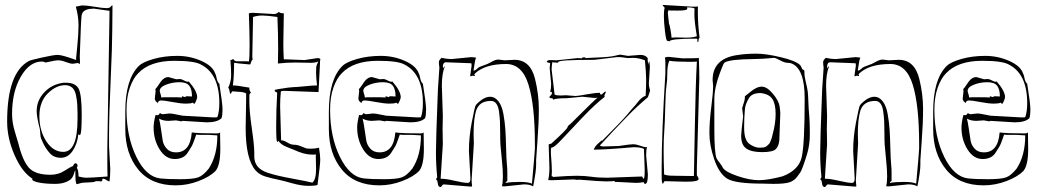

<svg xmlns="http://www.w3.org/2000/svg" viewBox="-20 -740 4229 780"><path d="M390 -3 382 -4H368Q368 0 341.5 1Q315 2 311 3Q307 4 304 5Q301 6 299 6.5Q297 7 295.5 7.5Q294 8 293 8H292Q289 8 287 -7L286 -40Q286 -48 287 -49Q283 -45 280 -33.5Q277 -22 268 -12Q244 7 204 7Q164 7 137.5 1.5Q111 -4 111 -11Q111 -13 112 -14Q70 -40 39.5 -109Q9 -178 9 -246Q9 -444 97 -492Q100 -495 149 -506Q198 -517 215 -517Q232 -517 290 -496Q289 -497 289 -501Q289 -505 294 -553Q299 -601 299 -637.5Q299 -674 288 -713L313 -718Q333 -718 365 -712.5Q397 -707 411.5 -707Q426 -707 429.5 -712.5Q433 -718 437 -718Q436 -671 436 -614Q436 -557 429.5 -413.5Q423 -270 423 -192V-145L428 -53Q428 -27 425 -3Q420 -3 412.5 -8.5Q405 -14 397 -14Q396 -13 395.5 -8Q395 -3 390 -3ZM295 -484 276 -481Q266 -481 247.5 -488Q229 -495 216.5 -495Q204 -495 165 -486Q158 -490 150 -490Q100 -490 64.5 -428.5Q29 -367 29 -277Q29 -242 40.5 -204.5Q52 -167 55 -156Q72 -87 97.5 -58.5Q123 -30 185 -30Q217 -30 241.5 -46Q266 -62 276 -65Q282 -77 287 -77Q295 -74 295 -68Q295 -62 292 -58Q299 -50 299 -23Q317 -18 333 -18Q349 -18 417 -23Q416 -42 416 -79V-135L425 -696L361 -705L349 -704H348Q338 -704 326 -698Q314 -692 311.5 -677Q309 -662 304 -510L305 -490Q305 -488 304.5 -484Q304 -480 304 -479Q299 -484 295 -484ZM304 -191 300 -194Q298 -194 298 -193Q294 -155 275 -127Q256 -99 227.5 -99Q199 -99 182.5 -117.5Q166 -136 156 -157Q146 -178 145 -184Q144 -190 143.5 -199Q143 -208 142 -215Q129 -265 129 -289Q129 -332 160 -365Q191 -398 239 -404H247Q287 -404 299.5 -379.5Q312 -355 312 -273Q312 -191 304 -191ZM295 -257Q295 -260 295 -279Q295 -298 294 -314Q293 -330 289 -352Q281 -394 244.5 -394Q208 -394 174 -360.5Q140 -327 140 -268Q140 -209 168 -166Q196 -123 237 -123Q295 -123 295 -257Z M717 -247 695 -251 664 -249Q643 -249 626 -258Q630 -244 634 -215.5Q638 -187 641 -169Q644 -151 657.5 -136Q671 -121 695 -121Q753 -121 759 -202Q787 -198 861 -198Q870 -198 874 -202L875 -135Q875 -69 856 -46Q833 -22 787 -4.5Q741 13 694 13Q594 13 541.5 -51.5Q489 -116 489 -215V-286Q489 -418 544 -472Q560 -488 604 -500.5Q648 -513 700 -513Q752 -513 798 -492.5Q844 -472 854 -442Q857 -437 859 -427Q863 -405 871 -400Q884 -319 884 -295.5Q884 -272 880 -260Q863 -243 820 -243L722 -249ZM612 -273 620 -272Q625 -272 630 -281Q635 -276 641 -276L668 -279Q679 -279 699 -274.5Q719 -270 722 -270L848 -263Q861 -263 863 -264Q871 -286 871 -321Q871 -440 796 -478Q769 -493 688 -493Q589 -493 541 -442Q521 -422 507.5 -384Q494 -346 494 -294Q494 -184 534 -102.5Q574 -21 632 -15Q659 -12 711 -12Q763 -12 784 -19Q805 -26 828 -55Q863 -108 863 -190Q837 -192 829 -192H793Q784 -192 777 -193Q765 -156 758 -144.5Q751 -133 742 -119Q726 -94 689.5 -94Q653 -94 628.5 -133Q604 -172 604 -222Q604 -243 612 -273ZM696 -418 711 -419Q717 -419 727 -413.5Q737 -408 741.5 -408Q746 -408 747 -409Q781 -370 781 -345Q781 -340 776 -329Q771 -318 769.5 -318Q768 -318 763 -323Q756 -319 735.5 -319Q715 -319 680.5 -325.5Q646 -332 634.5 -332Q623 -332 621 -321Q620 -322 617 -325Q609 -331 609 -340L612 -368Q612 -377 611 -378Q617 -384 622 -392L633 -408Q647 -427 664 -427ZM740 -349 760 -348Q760 -377 749 -391.5Q738 -406 709 -406Q680 -406 654.5 -396Q629 -386 629 -371Q629 -367 632 -358.5Q635 -350 635 -344Q636 -345 672 -345Q708 -345 719 -344Q720 -345 720 -346Q719 -346 719 -347V-349Q732 -346 733 -345Q733 -349 740 -349Z M1118 -308 1122 -170Q1133 -170 1147.5 -161Q1162 -152 1175 -152Q1188 -152 1204.5 -145Q1221 -138 1225 -137Q1229 -136 1245 -136Q1261 -136 1276 -140Q1281 -108 1281 -91Q1281 -74 1270 11Q1262 15 1233 15Q1204 15 1167 4.5Q1130 -6 1110.5 -10Q1091 -14 1081.5 -16.5Q1072 -19 1058 -23Q1034 -30 1018 -48Q978 -94 978 -220L980 -339V-360Q972 -366 951.5 -367Q931 -368 925 -369Q921 -368 920 -363.5Q919 -359 916.5 -359Q914 -359 912.5 -370Q911 -381 907 -383Q919 -408 919 -434.5Q919 -461 916 -497Q917 -497 919 -496L927 -500Q928 -500 931.5 -495.5Q935 -491 944 -491H981Q990 -491 991 -490Q994 -505 994 -554.5Q994 -604 991 -686Q1001 -688 1007 -688L1093 -683Q1104 -683 1113 -692Q1116 -686 1133 -686Q1131 -592 1131 -562.5Q1131 -533 1133 -499H1141L1217 -496L1270 -504Q1278 -504 1282 -500Q1281 -499 1281 -498L1280 -490V-483L1274 -366L1133 -371Q1127 -371 1121 -369Q1118 -339 1118 -308ZM1005 -512 1006 -497Q1002 -495 1000 -487.5Q998 -480 996 -478Q937 -483 931 -485Q931 -429 926 -393Q943 -393 993 -384V-380Q993 -372 999 -365Q999 -363 996 -360.5Q993 -358 993 -352V-328Q993 -287 1003 -218.5Q1013 -150 1013 -120V-104Q1013 -56 1068 -38Q1104 -26 1164.5 -15Q1225 -4 1249 2Q1264 -11 1264 -52L1263 -96V-104Q1263 -112 1264 -113Q1263 -112 1255 -112H1246Q1216 -112 1175 -131Q1170 -133 1156 -138.5Q1142 -144 1136 -147Q1120 -155 1110 -169V-167Q1110 -164 1106 -164Q1102 -164 1102 -229Q1102 -294 1106 -362Q1106 -365 1101 -366.5Q1096 -368 1096 -372L1097 -375L1111 -378Q1159 -386 1171.5 -386Q1184 -386 1217.5 -389.5Q1251 -393 1268 -393Q1264 -424 1264 -446Q1264 -468 1266.5 -475Q1269 -482 1271 -485.5Q1273 -489 1273 -490Q1260 -484 1235.5 -485Q1211 -486 1178 -486Q1145 -486 1109 -482L1110 -542Q1110 -598 1107 -671Q1065 -677 1045.5 -677Q1026 -677 1008 -671Q1005 -540 1005 -512ZM1197 0Q1201 0 1202 -1Q1197 -1 1197 0Z M1544 -247 1522 -251 1491 -249Q1470 -249 1453 -258Q1457 -244 1461 -215.5Q1465 -187 1468 -169Q1471 -151 1484.5 -136Q1498 -121 1522 -121Q1580 -121 1586 -202Q1614 -198 1688 -198Q1697 -198 1701 -202L1702 -135Q1702 -69 1683 -46Q1660 -22 1614 -4.5Q1568 13 1521 13Q1421 13 1368.5 -51.5Q1316 -116 1316 -215V-286Q1316 -418 1371 -472Q1387 -488 1431 -500.5Q1475 -513 1527 -513Q1579 -513 1625 -492.5Q1671 -472 1681 -442Q1684 -437 1686 -427Q1690 -405 1698 -400Q1711 -319 1711 -295.5Q1711 -272 1707 -260Q1690 -243 1647 -243L1549 -249ZM1439 -273 1447 -272Q1452 -272 1457 -281Q1462 -276 1468 -276L1495 -279Q1506 -279 1526 -274.5Q1546 -270 1549 -270L1675 -263Q1688 -263 1690 -264Q1698 -286 1698 -321Q1698 -440 1623 -478Q1596 -493 1515 -493Q1416 -493 1368 -442Q1348 -422 1334.5 -384Q1321 -346 1321 -294Q1321 -184 1361 -102.5Q1401 -21 1459 -15Q1486 -12 1538 -12Q1590 -12 1611 -19Q1632 -26 1655 -55Q1690 -108 1690 -190Q1664 -192 1656 -192H1620Q1611 -192 1604 -193Q1592 -156 1585 -144.5Q1578 -133 1569 -119Q1553 -94 1516.5 -94Q1480 -94 1455.5 -133Q1431 -172 1431 -222Q1431 -243 1439 -273ZM1523 -418 1538 -419Q1544 -419 1554 -413.5Q1564 -408 1568.5 -408Q1573 -408 1574 -409Q1608 -370 1608 -345Q1608 -340 1603 -329Q1598 -318 1596.5 -318Q1595 -318 1590 -323Q1583 -319 1562.5 -319Q1542 -319 1507.5 -325.5Q1473 -332 1461.5 -332Q1450 -332 1448 -321Q1447 -322 1444 -325Q1436 -331 1436 -340L1439 -368Q1439 -377 1438 -378Q1444 -384 1449 -392L1460 -408Q1474 -427 1491 -427ZM1567 -349 1587 -348Q1587 -377 1576 -391.5Q1565 -406 1536 -406Q1507 -406 1481.5 -396Q1456 -386 1456 -371Q1456 -367 1459 -358.5Q1462 -350 1462 -344Q1463 -345 1499 -345Q1535 -345 1546 -344Q1547 -345 1547 -346Q1546 -346 1546 -347V-349Q1559 -346 1560 -345Q1560 -349 1567 -349Z M1905 -156 1896 -9Q1896 1 1898 17Q1897 18 1891 18L1782 9Q1778 10 1775 15Q1772 20 1770 20Q1760 20 1758.5 5Q1757 -10 1751 -11Q1751 -13 1753.5 -15.5Q1756 -18 1756 -22Q1751 -71 1751 -122Q1751 -173 1759 -376L1765 -465Q1763 -479 1763 -487.5Q1763 -496 1774 -505Q1796 -500 1814 -500L1895 -508Q1900 -508 1914 -506Q1910 -497 1907.5 -478Q1905 -459 1904 -456V-453Q1911 -453 1923 -465Q1929 -469 1942.5 -473.5Q1956 -478 1961 -480.5Q1966 -483 1972.5 -486.5Q1979 -490 1983 -492Q1995 -498 2005 -498L2030 -495L2070 -497Q2135 -497 2154 -418Q2169 -356 2169 -297.5Q2169 -239 2163.5 -168Q2158 -97 2158 -89V-71Q2158 -43 2146 17Q2132 9 2109 9L2032 17H2025Q2020 17 2019 16Q2023 3 2023 -24Q2023 -51 2018.5 -94Q2014 -137 2013 -152.5Q2012 -168 2012 -198Q2012 -228 2011 -247.5Q2010 -267 2007 -288Q2001 -330 1974 -330Q1927 -330 1914 -290Q1904 -256 1904 -197ZM2141 6Q2153 -126 2153 -137V-155Q2153 -312 2127 -396Q2101 -480 2036 -480Q1948 -480 1907 -439L1909 -433Q1908 -432 1908 -431Q1902 -431 1902 -433L1892 -430Q1891 -430 1890 -431L1896 -474L1895 -483L1792 -487Q1779 -487 1779 -468Q1780 -467 1780 -465Q1780 -463 1781 -462Q1782 -463 1782.5 -466.5Q1783 -470 1787 -470Q1775 -441 1775 -392L1779 -269L1778 -216L1779 -153L1770 -14Q1792 -14 1827.5 -5.5Q1863 3 1881 3Q1891 3 1891 -14Q1891 -17 1891 -18L1885 -127Q1885 -184 1896.5 -243Q1908 -302 1911.5 -310Q1915 -318 1934 -332.5Q1953 -347 1971.5 -347Q1990 -347 2004.5 -329Q2019 -311 2025 -277.5Q2031 -244 2033 -213.5Q2035 -183 2036 -140Q2037 -97 2039 -75.5Q2041 -54 2041 -43V-6Q2041 -4 2037.5 -2.5Q2034 -1 2034 3Q2057 -1 2091.5 -1Q2126 -1 2141 6Z M2327 -504 2344 -503Q2344 -507 2351.5 -507Q2359 -507 2359 -506L2357 -504L2397 -506Q2456 -508 2476 -513Q2496 -518 2500 -518L2531 -513L2581 -517Q2603 -517 2612 -503Q2611 -502 2611 -497L2613 -482Q2613 -477 2612 -476Q2613 -477 2614.5 -483Q2616 -489 2618 -491Q2620 -475 2620 -466Q2620 -466 2616 -402Q2616 -387 2621 -372Q2620 -367 2617 -359Q2614 -351 2612 -345Q2567 -307 2533 -272Q2467 -204 2417 -149Q2421 -145 2432 -145L2494 -147Q2540 -154 2552 -154Q2564 -154 2581 -148Q2598 -142 2603 -142Q2608 -142 2609 -143Q2605 -134 2605 -109L2612 -31Q2612 7 2601 7Q2597 7 2596.5 3.5Q2596 0 2594 0Q2578 3 2564 3L2485 -1Q2477 -1 2476 0Q2476 -2 2477.5 -3Q2479 -4 2479 -5Q2465 -3 2442 -3Q2419 -3 2335 -10Q2325 -10 2324 -9Q2316 -11 2310 -11L2227 -8H2217Q2208 -8 2207 -9Q2212 -28 2212 -58L2209 -153Q2212 -156 2219 -156Q2282 -213 2285 -222Q2287 -230 2297 -236Q2404 -343 2408 -343L2409 -342Q2408 -343 2407 -343L2396 -342L2346 -347Q2343 -347 2283 -341Q2237 -341 2227 -335Q2227 -341 2220 -341Q2213 -341 2212 -345Q2212 -348 2217 -352Q2222 -356 2222 -361V-365Q2222 -367 2220 -367L2217 -366L2215 -368Q2219 -379 2219 -400L2213 -464Q2213 -469 2215 -483Q2213 -485 2208 -485.5Q2203 -486 2201 -489Q2204 -496 2214 -496L2241 -495ZM2486 -508 2395 -497Q2248 -497 2248 -488L2246 -485L2236 -486Q2226 -486 2224 -488Q2221 -472 2221 -457L2233 -356Q2240 -352 2256 -352L2279 -353L2318 -350Q2327 -350 2362.5 -356.5Q2398 -363 2417 -363Q2418 -362 2418 -359Q2418 -356 2422 -356Q2426 -356 2431 -362Q2436 -368 2441 -368V-365L2435 -351Q2435 -349 2437 -347Q2397 -316 2346.5 -263Q2296 -210 2264 -175.5Q2232 -141 2223 -141Q2218 -141 2218 -133V-116Q2222 -67 2222 -43L2221 -25Q2221 -24 2222 -24H2225Q2226 -24 2226 -23L2225 -21Q2290 -26 2322.5 -26Q2355 -26 2382.5 -22Q2410 -18 2448 -18L2588 -23Q2590 -23 2591 -18.5Q2592 -14 2594 -14Q2599 -14 2599 -42V-53Q2599 -66 2596 -135Q2583 -142 2554 -142Q2442 -132 2392 -132Q2397 -146 2410.5 -157.5Q2424 -169 2426 -171Q2425 -170 2425 -167Q2507 -249 2528 -274.5Q2549 -300 2555.5 -306.5Q2562 -313 2570 -324Q2587 -346 2603 -351Q2605 -389 2605 -416Q2605 -443 2600 -495Q2574 -505 2552 -505L2531 -504L2501 -508Z M2697 -509 2753 -503Q2817 -503 2819 -505Q2821 -451 2821 -423L2811 -61V-28Q2812 -26 2815 -21.5Q2818 -17 2818 -13Q2818 -2 2774 -2H2759L2681 -4Q2677 -3 2676 1.5Q2675 6 2673 6Q2668 6 2668 -23V-59Q2668 -199 2683 -441V-490Q2683 -496 2681 -506Q2687 -509 2697 -509ZM2722 -26 2791 -25H2799Q2800 -71 2803 -235Q2806 -399 2811 -490Q2804 -489 2793 -489H2775Q2726 -489 2699 -493Q2691 -475 2691 -444.5Q2691 -414 2687.5 -391Q2684 -368 2682.5 -303Q2681 -238 2678.5 -206.5Q2676 -175 2676 -131Q2676 -87 2678 -31L2682 -30Q2683 -30 2689 -28Q2699 -26 2722 -26ZM2672 -720 2792 -713H2804Q2814 -713 2816 -714Q2815 -713 2815 -703V-689Q2815 -644 2822 -586Q2818 -584 2818 -578Q2818 -572 2816 -569Q2813 -569 2813 -574V-580Q2813 -583 2808 -583Q2699 -583 2699 -571Q2696 -574 2693 -574H2691Q2686 -574 2681.5 -612.5Q2677 -651 2677 -674.5Q2677 -698 2680 -707Q2680 -711 2676 -713.5Q2672 -716 2672 -720ZM2771 -710 2772 -704Q2772 -697 2734 -697Q2696 -697 2695 -698L2693 -688Q2694 -678 2695 -668Q2696 -658 2697 -651.5Q2698 -645 2698 -642Q2700 -642 2704 -618.5Q2708 -595 2708 -587L2726 -588L2766 -587Q2795 -587 2811 -593Q2801 -653 2801 -678.5Q2801 -704 2802 -705Q2795 -710 2775 -710Z M2877 -391 2875 -415Q2875 -504 2980 -517Q3013 -522 3052.5 -522Q3092 -522 3152.5 -507.5Q3213 -493 3230 -476Q3233 -474 3236.5 -465Q3240 -456 3245 -456Q3248 -454 3248 -450V-444Q3248 -430 3254 -405Q3260 -380 3261.5 -367.5Q3263 -355 3264 -325.5Q3265 -296 3267.5 -270Q3270 -244 3270 -196.5Q3270 -149 3258 -112Q3257 -109 3252.5 -94.5Q3248 -80 3246 -75Q3244 -70 3239.5 -57.5Q3235 -45 3230.5 -38.5Q3226 -32 3220 -24Q3208 -7 3189 0Q3170 7 3121 7L3079 6Q2965 6 2933 -15Q2901 -36 2881.5 -93Q2862 -150 2862 -198Q2862 -246 2869.5 -304.5Q2877 -363 2877 -391ZM3249 -340Q3249 -461 3196 -482Q3192 -484 3183.5 -484.5Q3175 -485 3168.5 -486.5Q3162 -488 3146 -496.5Q3130 -505 3124 -505Q3118 -505 3101 -503Q3084 -501 3039 -500Q2944 -499 2924 -486Q2919 -482 2912.5 -464Q2906 -446 2904 -442Q2882 -383 2882 -337V-217Q2882 -119 2891 -97Q2895 -89 2904 -78Q2913 -67 2917 -58Q2928 -41 2977 -24.5Q3026 -8 3063 -8Q3100 -8 3160 -24Q3224 -49 3236.5 -99.5Q3249 -150 3249 -340ZM2999 -267 2995 -301Q2996 -306 3001 -320Q3006 -334 3006 -343V-349Q3010 -352 3025 -364Q3053 -388 3074.5 -388Q3096 -388 3120 -359Q3144 -330 3147 -308.5Q3150 -287 3150 -280L3146 -171Q3144 -146 3131.5 -134Q3119 -122 3076 -122Q3033 -122 3012 -136.5Q2991 -151 2991 -188Q2991 -203 2999 -267ZM3119 -195Q3131 -238 3131 -277.5Q3131 -317 3118 -337.5Q3105 -358 3070 -362Q3035 -362 3023 -342Q3007 -316 3006 -294Q3003 -259 3003 -223.5Q3003 -188 3011 -173Q3016 -159 3033.5 -149.5Q3051 -140 3064.5 -140Q3078 -140 3084.5 -141.5Q3091 -143 3096 -147.5Q3101 -152 3104 -155Q3107 -158 3110.5 -167Q3114 -176 3115 -179Q3116 -182 3119 -195Z M3466 -156 3457 -9Q3457 1 3459 17Q3458 18 3452 18L3343 9Q3339 10 3336 15Q3333 20 3331 20Q3321 20 3319.5 5Q3318 -10 3312 -11Q3312 -13 3314.5 -15.5Q3317 -18 3317 -22Q3312 -71 3312 -122Q3312 -173 3320 -376L3326 -465Q3324 -479 3324 -487.5Q3324 -496 3335 -505Q3357 -500 3375 -500L3456 -508Q3461 -508 3475 -506Q3471 -497 3468.5 -478Q3466 -459 3465 -456V-453Q3472 -453 3484 -465Q3490 -469 3503.5 -473.5Q3517 -478 3522 -480.5Q3527 -483 3533.5 -486.5Q3540 -490 3544 -492Q3556 -498 3566 -498L3591 -495L3631 -497Q3696 -497 3715 -418Q3730 -356 3730 -297.5Q3730 -239 3724.5 -168Q3719 -97 3719 -89V-71Q3719 -43 3707 17Q3693 9 3670 9L3593 17H3586Q3581 17 3580 16Q3584 3 3584 -24Q3584 -51 3579.5 -94Q3575 -137 3574 -152.5Q3573 -168 3573 -198Q3573 -228 3572 -247.5Q3571 -267 3568 -288Q3562 -330 3535 -330Q3488 -330 3475 -290Q3465 -256 3465 -197ZM3702 6Q3714 -126 3714 -137V-155Q3714 -312 3688 -396Q3662 -480 3597 -480Q3509 -480 3468 -439L3470 -433Q3469 -432 3469 -431Q3463 -431 3463 -433L3453 -430Q3452 -430 3451 -431L3457 -474L3456 -483L3353 -487Q3340 -487 3340 -468Q3341 -467 3341 -465Q3341 -463 3342 -462Q3343 -463 3343.5 -466.5Q3344 -470 3348 -470Q3336 -441 3336 -392L3340 -269L3339 -216L3340 -153L3331 -14Q3353 -14 3388.5 -5.5Q3424 3 3442 3Q3452 3 3452 -14Q3452 -17 3452 -18L3446 -127Q3446 -184 3457.5 -243Q3469 -302 3472.5 -310Q3476 -318 3495 -332.5Q3514 -347 3532.5 -347Q3551 -347 3565.5 -329Q3580 -311 3586 -277.5Q3592 -244 3594 -213.5Q3596 -183 3597 -140Q3598 -97 3600 -75.5Q3602 -54 3602 -43V-6Q3602 -4 3598.5 -2.5Q3595 -1 3595 3Q3618 -1 3652.5 -1Q3687 -1 3702 6Z M3999 -247 3977 -251 3946 -249Q3925 -249 3908 -258Q3912 -244 3916 -215.5Q3920 -187 3923 -169Q3926 -151 3939.5 -136Q3953 -121 3977 -121Q4035 -121 4041 -202Q4069 -198 4143 -198Q4152 -198 4156 -202L4157 -135Q4157 -69 4138 -46Q4115 -22 4069 -4.5Q4023 13 3976 13Q3876 13 3823.5 -51.5Q3771 -116 3771 -215V-286Q3771 -418 3826 -472Q3842 -488 3886 -500.5Q3930 -513 3982 -513Q4034 -513 4080 -492.5Q4126 -472 4136 -442Q4139 -437 4141 -427Q4145 -405 4153 -400Q4166 -319 4166 -295.5Q4166 -272 4162 -260Q4145 -243 4102 -243L4004 -249ZM3894 -273 3902 -272Q3907 -272 3912 -281Q3917 -276 3923 -276L3950 -279Q3961 -279 3981 -274.5Q4001 -270 4004 -270L4130 -263Q4143 -263 4145 -264Q4153 -286 4153 -321Q4153 -440 4078 -478Q4051 -493 3970 -493Q3871 -493 3823 -442Q3803 -422 3789.5 -384Q3776 -346 3776 -294Q3776 -184 3816 -102.5Q3856 -21 3914 -15Q3941 -12 3993 -12Q4045 -12 4066 -19Q4087 -26 4110 -55Q4145 -108 4145 -190Q4119 -192 4111 -192H4075Q4066 -192 4059 -193Q4047 -156 4040 -144.5Q4033 -133 4024 -119Q4008 -94 3971.5 -94Q3935 -94 3910.5 -133Q3886 -172 3886 -222Q3886 -243 3894 -273ZM3978 -418 3993 -419Q3999 -419 4009 -413.5Q4019 -408 4023.5 -408Q4028 -408 4029 -409Q4063 -370 4063 -345Q4063 -340 4058 -329Q4053 -318 4051.5 -318Q4050 -318 4045 -323Q4038 -319 4017.5 -319Q3997 -319 3962.5 -325.5Q3928 -332 3916.5 -332Q3905 -332 3903 -321Q3902 -322 3899 -325Q3891 -331 3891 -340L3894 -368Q3894 -377 3893 -378Q3899 -384 3904 -392L3915 -408Q3929 -427 3946 -427ZM4022 -349 4042 -348Q4042 -377 4031 -391.5Q4020 -406 3991 -406Q3962 -406 3936.5 -396Q3911 -386 3911 -371Q3911 -367 3914 -358.5Q3917 -350 3917 -344Q3918 -345 3954 -345Q3990 -345 4001 -344Q4002 -345 4002 -346Q4001 -346 4001 -347V-349Q4014 -346 4015 -345Q4015 -349 4022 -349Z"/></svg>

Font: Londrina Sketch
Style: Regular
Weight: 400
Designer: Marcelo Magalhaes
Foundry: Marcelo Magalhaes
Version: Version 1.001 2011